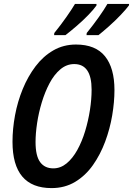

<svg xmlns="http://www.w3.org/2000/svg" viewBox="-20 -953 681 983"><path d="M244 10Q44 10 44 -227Q44 -293 57 -363Q70 -433 96.5 -497.5Q123 -562 162 -613.5Q201 -665 253 -695Q305 -725 369 -725Q469 -725 517.5 -665Q566 -605 566 -492Q566 -431 554.5 -362.5Q543 -294 518.5 -228Q494 -162 456 -108Q418 -54 365 -22Q312 10 244 10ZM253 -91Q290 -91 321 -116.5Q352 -142 376 -185.5Q400 -229 416 -282Q432 -335 440.5 -390Q449 -445 449 -494Q449 -625 360 -625Q321 -625 289 -598Q257 -571 233.5 -526.5Q210 -482 194 -429Q178 -376 170 -323Q162 -270 162 -226Q162 -155 185.5 -123Q209 -91 253 -91ZM424 -784Q458 -826 486 -865.5Q514 -905 530 -933H641L640 -925Q626 -906 598.5 -877Q571 -848 539.5 -820Q508 -792 484 -773H423ZM258 -784Q292 -826 320 -866Q348 -906 364 -933H474V-925Q460 -905 433 -877Q406 -849 373.5 -821Q341 -793 315 -773H257Z"/></svg>

Font: Noto Sans Condensed SemiBold
Style: Italic
Weight: 600
Width: 3
Italic angle: -12°
Designer: Monotype Design Team
Foundry: Monotype Imaging Inc.
Version: Version 2.013; ttfautohint (v1.8.4.7-5d5b)